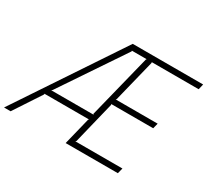

<svg xmlns="http://www.w3.org/2000/svg" viewBox="-211 -1056 1404 1302"><g transform="rotate(30 491.5 -405.0)"><path d="M848.1 -43 836.9 0H428.2L481 -213.9L486.8 -217.8H136.2L137.2 -212.9L-2.9 0H-54.2L485.8 -810.1H1037.1L1026.9 -767.1H659.2L661.1 -762.2L579.1 -431.2L574.2 -425.8H902.8L892.1 -383.8H563L565.9 -378.9L484.9 -48.8L479 -43ZM616.2 -763.2 620.1 -767.1H503.9L504.9 -762.2L171.9 -267.1L164.1 -261.2H496.1L492.2 -266.1Z"/></g></svg>

Font: Sinkin Sans 200 X Light Italic
Style: Regular
Weight: 200
Italic angle: -112°
Designer: Keith Bates
Foundry: K-Type
Version: Sinkin Sans (version 1.0)  by Keith Bates   •   © 2014   www